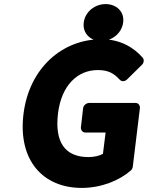

<svg xmlns="http://www.w3.org/2000/svg" viewBox="-20 -883 730 940"><path d="M95 -325C67 -96 192 37 380 37C476 37 564 1 620 -48C625 -52 629 -59 630 -66L665 -354C666 -365 659 -379 644 -379H416C405 -379 389 -369 387 -354L376 -259C375 -248 383 -234 398 -234H497L484 -130C467 -120 440 -114 413 -114C298 -114 247 -187 264 -328C281 -466 360 -540 459 -540C513 -540 539 -522 566 -493C576 -482 592 -484 602 -494L675 -566C684 -574 687 -590 679 -600C640 -645 575 -691 477 -691C286 -691 123 -551 95 -325ZM475 -682C527 -682 576 -719 583 -773C590 -827 549 -863 497 -863C446 -863 397 -827 390 -773C383 -719 424 -682 475 -682Z"/></svg>

Font: Falling Sky
Style: BlkObl
Weight: 900
Designer: Paul D. Hunt
Foundry: Adobe Systems Incorporated
Version: Version 1.02